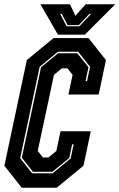

<svg xmlns="http://www.w3.org/2000/svg" viewBox="-28 -878 558 898"><path d="M73.5 0 -7.5 -103 97.5 -597 222.5 -700H386L467.5 -597L433.5 -436H292L311.5 -528L287.5 -558.5H261.5L224.5 -528L148.5 -172L172.5 -141.5H198.5L235.5 -172L255 -264H396.5L362.5 -103L237 0ZM122 -67.5H218L302.5 -137L316.5 -203H309.5L296 -139L217 -74.5H126L74 -140.5L164 -563.5L244 -629H333.5L386 -563.5L372 -499H379L393.5 -565.5L337.5 -636H243L157.5 -565.5L66.5 -138.5ZM243 -716 161 -858H299.5L324.5 -804L372.5 -858H511L369 -716ZM283.5 -755H343L398 -813H390L340.5 -760.5H288L261 -813H253.5Z"/></svg>

Font: Tourney Condensed ExtraBold
Style: Italic
Weight: 800
Width: 3
Italic angle: -12°
Designer: Tyler Finck
Foundry: Etcetera Type Co
Version: Version 1.010; ttfautohint (v1.8.3)